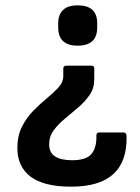

<svg xmlns="http://www.w3.org/2000/svg" viewBox="-20 -523 526 719"><path d="M323 -277Q333 -277 333 -266V-226Q333 -193 316 -168Q299 -143 274 -121.5Q249 -100 223.5 -79Q198 -58 181 -35Q164 -12 164 18Q164 77 250 77Q303 77 322.5 53.5Q342 30 341 -13Q340 -27 352 -27H442Q454 -27 454 -12Q458 176 247 176Q144 176 94.5 138.5Q45 101 45 31Q45 -14 62 -48Q79 -82 104.5 -108Q130 -134 155.5 -155Q181 -176 198.5 -195Q216 -214 217 -235V-266Q217 -277 228 -277ZM271 -503Q344 -503 344 -436V-420Q344 -352 271 -352Q198 -352 198 -420V-436Q198 -468 216 -485.5Q234 -503 271 -503Z"/></svg>

Font: Sofia Sans
Style: Bold
Weight: 700
Designer: Botio Nikoltchev, Ani Petrova
Foundry: lettersoup
Version: Version 4.100; ttfautohint (v1.8.4.7-5d5b)